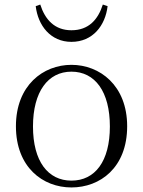

<svg xmlns="http://www.w3.org/2000/svg" viewBox="-20 -810 629 844"><path d="M294 14C420 14 539 -73 539 -255C539 -435 418 -525 294 -525C170 -525 50 -435 50 -255C50 -75 168 14 294 14ZM294 -16C191 -16 125 -101 125 -254C125 -407 191 -495 294 -495C398 -495 463 -407 463 -254C463 -101 398 -16 294 -16ZM137 -783C147 -698 202 -626 294 -626C388 -626 443 -698 453 -783L432 -790C411 -724 370 -677 294 -677C220 -677 178 -724 157 -790Z"/></svg>

Font: Noto Serif CJK HK Light
Style: Regular
Weight: 300
Designer: Ryoko NISHIZUKA 西塚涼子 (kana & ideographs); Frank Grießhammer (Latin, Greek & Cyrillic); Wenlong ZHANG 张文龙 (bopomofo); San
Foundry: Adobe
Version: Version 2.001;hotconv 1.1.0;makeotfexe 2.6.0